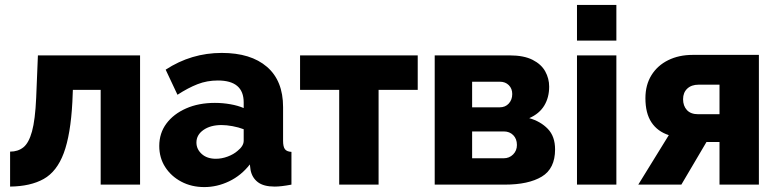

<svg xmlns="http://www.w3.org/2000/svg" viewBox="-20 -750 3159 780"><path d="M21 8V-134Q53 -134 75 -151.5Q97 -169 110 -216Q123 -263 127 -353L134 -525H549V0H389V-385H276L274 -336Q267 -203 239 -128Q211 -53 157.5 -23Q104 7 21 8Z M627 -157Q627 -209 656 -248Q685 -287 736 -309.5Q787 -332 853 -332Q885 -332 916 -326.5Q947 -321 970 -311V-334Q970 -423 865 -423Q821 -423 782.5 -408Q744 -393 701 -365L653 -467Q757 -535 881 -535Q999 -535 1064.5 -478.5Q1130 -422 1130 -315V-178Q1130 -154 1137.5 -144Q1145 -134 1164 -133V0Q1143 4 1126 6Q1109 8 1096 8Q1051 8 1027.5 -10Q1004 -28 998 -59L995 -82Q960 -37 911 -13.5Q862 10 810 10Q758 10 716.5 -12Q675 -34 651 -71.5Q627 -109 627 -157ZM945 -137Q970 -157 970 -178V-225Q949 -233 924.5 -237.5Q900 -242 880 -242Q835 -242 806.5 -222Q778 -202 778 -171Q778 -144 799.5 -124.5Q821 -105 857 -105Q881 -105 905 -114Q929 -123 945 -137Z M1358 0V-385H1199V-525H1677V-385H1518V0Z M1746 0V-525H2050Q2108 -525 2143.5 -507Q2179 -489 2195 -460Q2211 -431 2211 -398Q2211 -354 2191 -321Q2171 -288 2130 -270Q2176 -257 2205.5 -226.5Q2235 -196 2235 -143Q2235 -65 2181 -32.5Q2127 0 2031 0ZM1898 -314H2010Q2033 -314 2047 -329.5Q2061 -345 2061 -368Q2061 -390 2047 -404Q2033 -418 2011 -418H1898ZM1898 -107H2026Q2049 -107 2064.5 -122.5Q2080 -138 2080 -161Q2080 -186 2065 -201Q2050 -216 2027 -216H1898Z M2324 -585V-730H2484V-585ZM2324 0V-525H2484V0Z M2573 0 2697 -201Q2651 -216 2626.5 -253Q2602 -290 2602 -351Q2602 -405 2626.5 -444.5Q2651 -484 2694.5 -505.5Q2738 -527 2794 -527H3063V0H2903V-173H2850L2748 0ZM2816 -286H2903V-406H2818Q2789 -406 2772 -390Q2755 -374 2755 -347Q2755 -320 2770.5 -303Q2786 -286 2816 -286Z"/></svg>

Font: Raleway ExtraBold
Style: Regular
Weight: 800
Designer: Matt McInerney, Pablo Impallari, Rodrigo Fuenzalida
Foundry: Matt McInerney, Pablo Impallari, Rodrigo Fuenzalida
Version: Version 4.026